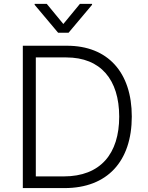

<svg xmlns="http://www.w3.org/2000/svg" viewBox="-20 -961 757 981"><path d="M330.3 -793.7 450.3 -936.4V-941.4H388.5L303.6 -838.4L218.8 -941.4H157V-936.4L277 -793.7ZM322.4 -727.3H96.6V0H309.7C528.4 0 653.1 -136.7 653.4 -365.4C653.4 -591.6 530.5 -727.3 322.4 -727.3ZM305.8 -59.7H163V-667.6H318.5C495 -667.6 588.8 -553.6 589.1 -365.4C589.1 -175.4 493.3 -59.7 305.8 -59.7Z"/></svg>

Font: TID UI Light
Style: Regular
Weight: 300
Designer: The TID Project Authors
Foundry: Bakken & Bæck
Version: Version 1.001;hotconv 1.0.109;makeotfexe 2.5.65596